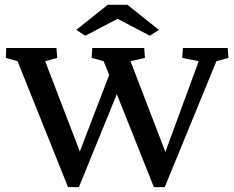

<svg xmlns="http://www.w3.org/2000/svg" viewBox="-20 -772 969 795"><path d="M477.5 -416 306.6 2.9H261.7L52.7 -518.6L3.9 -532.2L5.9 -573.2H213.9L216.8 -532.2L167 -518.6L325.2 -106.4H295.9L445.3 -496.1ZM617.2 2.9 409.2 -518.6 359.4 -532.2 362.3 -573.2H577.1L580.1 -532.2L520.5 -518.6L678.7 -106.4H651.4L802.7 -518.6L734.4 -532.2L737.3 -573.2H922.9L925.8 -532.2L876 -518.6L662.1 2.9ZM637.7 -648.4 600.6 -624 436.5 -710H497.1L333 -624L295.9 -648.4L425.8 -752H507.8Z"/></svg>

Font: Crimson Pro Medium
Style: Regular
Weight: 500
Designer: Jacques Le Bailly
Foundry: Baron von Fonthausen
Version: Version 1.003